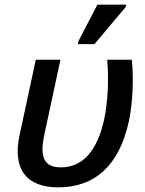

<svg xmlns="http://www.w3.org/2000/svg" viewBox="-20 -796 622 826"><path d="M315 -606H386L521 -766L523 -776H399L317 -618ZM230 10C389 10 494 -85 535 -277C552 -359 555 -463 547 -539H441C449 -457 444 -356 428 -282C398 -143 332 -76 243 -76C175 -76 149 -112 170 -213L240 -539H134L64 -214C33 -68 94 10 230 10Z"/></svg>

Font: Noto Sans Medium
Style: Italic
Weight: 500
Italic angle: -12°
Designer: Monotype Design Team
Foundry: Monotype Imaging Inc.
Version: Version 2.013